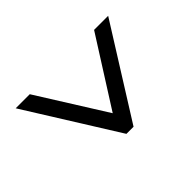

<svg xmlns="http://www.w3.org/2000/svg" viewBox="-139 -730 743 743"><g transform="rotate(45 232.5 -358.0)"><path d="M46 -105 419 -338V-377L46 -611V-534L325 -357L46 -182Z"/></g></svg>

Font: Noto Serif Thai Condensed
Style: Bold
Weight: 700
Width: 3
Designer: Monotype Design Team
Foundry: Monotype Imaging Inc.
Version: Version 2.002